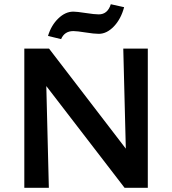

<svg xmlns="http://www.w3.org/2000/svg" viewBox="-20 -888 814 908"><path d="M327 -741Q285 -741 269 -703L207 -718Q222 -768 255.5 -800.5Q289 -833 327 -833Q343 -833 385 -826.5Q427 -820 447 -820Q489 -820 504 -868L567 -854Q552 -798 518.5 -763Q485 -728 447 -728Q425 -728 384.5 -734.5Q344 -741 327 -741ZM563 -658H679V0H569L199 -481L211 0H95V-658H212L575 -185Z"/></svg>

Font: EauTest
Style: Bold
Weight: 700
Designer: Christian Thalmann (Catharsis Fonts)
Version: Version 0.001;PS 000.001;hotconv 1.0.88;makeotf.lib2.5.64775